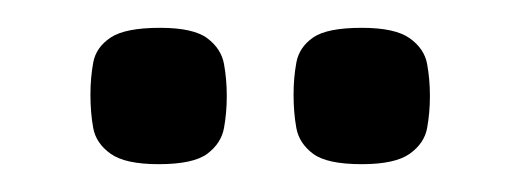

<svg xmlns="http://www.w3.org/2000/svg" viewBox="-20 -680 374 138"><path d="M240 -562Q215 -562 205 -569.5Q195 -577 193 -588Q191 -599 191 -612Q191 -624 193 -635Q195 -646 205 -653Q215 -660 240 -660Q264 -660 274.5 -652.5Q285 -645 287 -634Q289 -623 289 -611Q289 -599 287 -588Q285 -577 274.5 -569.5Q264 -562 240 -562ZM94 -562Q70 -562 59.5 -569.5Q49 -577 47 -588Q45 -599 45 -612Q45 -624 47 -635Q49 -646 59.5 -653Q70 -660 95 -660Q119 -660 129 -652.5Q139 -645 141 -634Q143 -623 143 -611Q143 -599 141 -588Q139 -577 129 -569.5Q119 -562 94 -562Z"/></svg>

Font: Fredoka
Style: Regular
Weight: 400
Designer: Ben Nathan
Foundry: Milena B. Brandão, Ben Nathan
Version: Version 2.001